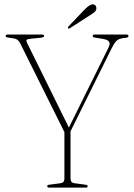

<svg xmlns="http://www.w3.org/2000/svg" viewBox="-20 -858 611 878"><path d="M381 -6.5Q381 0 372 0H204.5Q196 0 196 -6.5Q196 -12.5 206 -13.5L256 -20Q274.5 -22 274.5 -41V-254L72 -660.5Q62.5 -679.5 44.5 -682L18.5 -686Q10.5 -687 8.2 -689Q6 -691 6 -694Q6 -700 15.5 -700H171Q182 -700 182 -694Q182 -687.5 167 -685.5L121 -681Q105 -679 101.8 -676Q98.5 -673 104 -661.5L295 -274.5L476 -640Q485 -658 479 -667.2Q473 -676.5 449 -680.5L414.5 -686Q404 -687.5 404 -693.5Q404 -700 412.5 -700H558.5Q567.5 -700 567.5 -693.5Q567.5 -691 565.2 -688.5Q563 -686 555 -685L544.5 -684Q522.5 -681 512.2 -670.8Q502 -660.5 492 -640L302.5 -257.5V-41.5Q302.5 -22 321 -20L370 -13.5Q381 -12 381 -6.5ZM367.5 -815Q392.5 -840.5 407.5 -838Q415 -836.5 418.5 -829.8Q422 -823 420.5 -816.5Q418 -807 410.5 -801.2Q403 -795.5 392 -788.5L298.5 -728.5Q294 -725.5 291.5 -729Q288.5 -732 293.5 -737.5Z"/></svg>

Font: Fraunces 144pt Soft Thin
Style: Regular
Weight: 100
Version: Version 1.000;[0bf87f6ff]